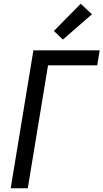

<svg xmlns="http://www.w3.org/2000/svg" viewBox="-20 -1003 551 1023"><path d="M37 0 158 -735H511L498 -655H236L128 0ZM315 -792 267 -838 410 -983 470 -927Z"/></svg>

Font: Iosevka Medium
Style: Italic
Weight: 500
Italic angle: -9°
Monospace: yes
Designer: Belleve Invis
Foundry: Belleve Invis
Version: Version 32.5.0; ttfautohint (v1.8.4)